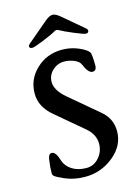

<svg xmlns="http://www.w3.org/2000/svg" viewBox="-119 -837 647 912"><g transform="rotate(-15 204.5 -381.0)"><path d="M101 -646Q86 -646 86 -656Q86 -662 93 -668L191 -751Q216 -773 232 -773Q248 -773 273 -751L371 -668Q377 -663 377 -656Q377 -645 363 -645Q354 -645 308.5 -664Q263 -683 242 -695Q232 -701 222 -695Q202 -683 156 -664.5Q110 -646 101 -646ZM232 -601Q285 -601 333 -575Q361 -560 363 -546Q367 -525 367 -489Q367 -462 347 -462Q326 -462 307 -508Q300 -525 276 -534.5Q252 -544 228 -544Q195 -544 170.5 -521Q146 -498 146 -465Q146 -424 197 -381L338 -262Q386 -222 386 -160Q386 -89 324.5 -39Q263 11 185 11Q128 11 80 -11Q51 -24 42.5 -30.5Q34 -37 34 -47Q34 -77 40 -116Q44 -140 59 -140Q79 -140 93 -93Q102 -65 130.5 -46.5Q159 -28 201 -28Q238 -28 263 -57Q288 -86 288 -124Q288 -170 248 -204L113 -318Q54 -367 54 -433Q54 -503 106 -552Q158 -601 232 -601Z"/></g></svg>

Font: EB Garamond 08
Style: Regular
Weight: 400
Version: Version 0.016 ; ttfautohint (v1.5)